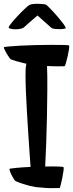

<svg xmlns="http://www.w3.org/2000/svg" viewBox="-60 -953 381 1002"><path d="M277.3 -607.4Q260.7 -606.4 244.6 -606.9Q228.5 -607.4 214.8 -607.4Q199.2 -607.4 185.5 -608.4Q187.5 -556.6 187 -487.8Q186.5 -418.9 185.1 -346.7Q183.6 -274.4 181.2 -205.6Q178.7 -136.7 175.8 -84Q212.9 -85 241.2 -84Q269.5 -83 271.5 -81.1Q273.4 -78.1 271.5 -62Q269.5 -45.9 265.6 -26.9Q261.7 -7.8 257.8 8.3Q253.9 24.4 252 28.3Q224.6 29.3 201.7 28.8Q178.7 28.3 162.1 26.4Q142.6 25.4 127 23.4Q111.3 20.5 93.8 16.6Q79.1 12.7 60.1 6.8Q41 1 21.5 -7.8Q17.6 -9.8 12.2 -18.6Q6.8 -27.3 1.5 -37.6Q-3.9 -47.9 -7.3 -57.6Q-10.7 -67.4 -10.7 -71.3Q-10.7 -72.3 -2 -73.7Q6.8 -75.2 22.5 -76.7Q38.1 -78.1 57.6 -79.6Q77.1 -81.1 99.6 -82Q97.7 -110.4 94.2 -156.7Q90.8 -203.1 87.4 -257.3Q84 -311.5 80.6 -368.7Q77.1 -425.8 75.2 -475.1Q73.2 -524.4 73.2 -561.5Q73.2 -598.6 76.2 -613.3Q77.1 -615.2 77.1 -616.7Q77.1 -618.2 78.1 -620.1L50.8 -627Q39.1 -629.9 25.4 -633.8Q11.7 -637.7 -2 -642.6Q-5.9 -644.5 -12.2 -653.3Q-18.6 -662.1 -24.9 -672.9Q-31.2 -683.6 -35.6 -692.9Q-40 -702.1 -40 -706.1Q-40 -708 -15.1 -710.4Q9.8 -712.9 46.9 -714.8Q84 -716.8 127.4 -717.8Q170.9 -718.8 208.5 -718.8Q246.1 -718.8 272 -718.3Q297.9 -717.8 299.8 -715.8Q302.7 -712.9 300.3 -696.8Q297.9 -680.7 293.5 -661.6Q289.1 -642.6 284.7 -626.5Q280.3 -610.4 277.3 -607.4ZM283.2 -805.7Q281.2 -803.7 272 -802.2Q262.7 -800.8 250 -800.8Q237.3 -800.8 225.1 -802.2Q212.9 -803.7 207 -808.6Q205.1 -810.5 197.3 -817.4Q189.5 -824.2 179.2 -833.5Q168.9 -842.8 157.2 -853Q145.5 -863.3 135.7 -872.1Q125 -863.3 112.8 -852.5Q100.6 -841.8 89.8 -832.5Q79.1 -823.2 71.3 -815.9Q63.5 -808.6 60.5 -807.6Q51.8 -802.7 39.1 -801.3Q26.4 -799.8 14.6 -800.3Q2.9 -800.8 -5.4 -803.2Q-13.7 -805.7 -14.6 -808.6Q-16.6 -812.5 -2.4 -830.1Q11.7 -847.7 30.8 -868.2Q49.8 -888.7 68.4 -906.2Q86.9 -923.8 94.7 -927.7Q100.6 -930.7 113.3 -932.1Q126 -933.6 139.6 -933.1Q153.3 -932.6 164.6 -931.6Q175.8 -930.7 178.7 -929.7Q183.6 -926.8 193.4 -917Q203.1 -907.2 215.3 -894.5Q227.5 -881.8 239.7 -867.2Q252 -852.5 262.2 -839.8Q272.5 -827.1 278.3 -817.4Q284.2 -807.6 283.2 -805.7Z"/></svg>

Font: Jolly Lodger
Style: Regular
Weight: 400
Designer: Stuart Sandler
Foundry: Font Diner, Inc
Version: Version 1.000